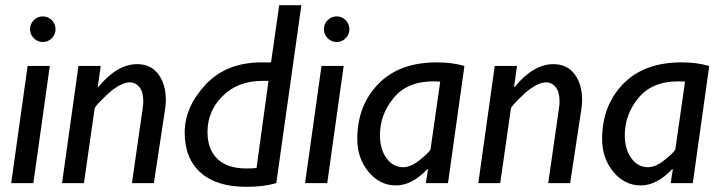

<svg xmlns="http://www.w3.org/2000/svg" viewBox="-20 -702 2762 736"><path d="M95.2 -589.8Q95.2 -610.4 109.6 -624.8Q124 -639.2 144 -639.2Q164.1 -639.2 178.5 -624.8Q192.9 -610.4 192.9 -589.8Q192.9 -569.8 178.5 -555.4Q164.1 -541 144 -541Q124 -541 109.6 -555.4Q95.2 -569.8 95.2 -589.8ZM170.9 -449.2 107.9 0H22.9L85.9 -449.2Z M366.2 -449.2 355 -370.1 356.9 -368.2Q428.7 -456.1 505.9 -456.1Q558.1 -456.1 586.9 -417.7Q615.7 -379.4 615.7 -318.8Q615.7 -301.8 612.8 -283.2L569.8 0H485.8L526.9 -286.1Q529.3 -301.3 529.3 -314Q529.3 -349.1 514.6 -367.7Q500 -386.2 478 -386.2Q465.3 -386.2 449.5 -379.9Q433.6 -373.5 415.5 -360.4Q397.5 -347.2 370.8 -320.3Q344.2 -293.5 342.8 -286.1L301.8 0H217.8L280.8 -449.2Z M1135.3 -682.1 1039.1 0Q989.7 14.2 924.3 14.2Q810.5 14.2 749.3 -40Q688 -94.2 688 -193.8Q688 -291.5 767.6 -377.2Q847.2 -462.9 983.4 -462.9H1019L1050.3 -682.1ZM963.4 -58.1 1009.3 -392.1H987.3Q892.1 -392.1 833.7 -334.2Q775.4 -276.4 775.4 -195.8Q775.4 -128.9 814 -92.5Q852.5 -56.2 924.3 -56.2Q950.2 -56.2 963.4 -58.1Z M1221.7 -589.8Q1221.7 -610.4 1236.1 -624.8Q1250.5 -639.2 1270.5 -639.2Q1290.5 -639.2 1304.9 -624.8Q1319.3 -610.4 1319.3 -589.8Q1319.3 -569.8 1304.9 -555.4Q1290.5 -541 1270.5 -541Q1250.5 -541 1236.1 -555.4Q1221.7 -569.8 1221.7 -589.8ZM1297.4 -449.2 1234.4 0H1149.4L1212.4 -449.2Z M1760.3 -449.2 1697.3 0H1612.3L1620.6 -51.8L1618.7 -54.2Q1559.6 8.8 1497.6 8.8Q1436 8.8 1392.8 -43.2Q1349.6 -95.2 1349.6 -168.9Q1349.6 -296.9 1429.9 -379.9Q1510.3 -462.9 1654.3 -462.9Q1712.9 -462.9 1760.3 -449.2ZM1630.4 -129.9 1667.5 -389.2Q1653.8 -390.1 1641.1 -390.1Q1541 -390.1 1488.8 -326.4Q1436.5 -262.7 1436.5 -184.1Q1436.5 -129.9 1461.7 -95.5Q1486.8 -61 1525.4 -61Q1556.2 -61 1592.8 -91.6Q1629.4 -122.1 1630.4 -129.9Z M1961.9 -449.2 1950.7 -370.1 1952.6 -368.2Q2024.4 -456.1 2101.6 -456.1Q2153.8 -456.1 2182.6 -417.7Q2211.4 -379.4 2211.4 -318.8Q2211.4 -301.8 2208.5 -283.2L2165.5 0H2081.5L2122.6 -286.1Q2125 -301.3 2125 -314Q2125 -349.1 2110.4 -367.7Q2095.7 -386.2 2073.7 -386.2Q2061 -386.2 2045.2 -379.9Q2029.3 -373.5 2011.2 -360.4Q1993.2 -347.2 1966.6 -320.3Q1939.9 -293.5 1938.5 -286.1L1897.5 0H1813.5L1876.5 -449.2Z M2698.7 -449.2 2635.7 0H2550.8L2559.1 -51.8L2557.1 -54.2Q2498 8.8 2436 8.8Q2374.5 8.8 2331.3 -43.2Q2288.1 -95.2 2288.1 -168.9Q2288.1 -296.9 2368.4 -379.9Q2448.7 -462.9 2592.8 -462.9Q2651.4 -462.9 2698.7 -449.2ZM2568.8 -129.9 2606 -389.2Q2592.3 -390.1 2579.6 -390.1Q2479.5 -390.1 2427.2 -326.4Q2375 -262.7 2375 -184.1Q2375 -129.9 2400.1 -95.5Q2425.3 -61 2463.9 -61Q2494.6 -61 2531.2 -91.6Q2567.9 -122.1 2568.8 -129.9Z"/></svg>

Font: Myanmar Pyu Pro
Style: Regular
Weight: 400
Designer: Khon Soe Zaw Thu
Foundry: PaOh Unicode
Version: Version 2.00 April 29, 2017